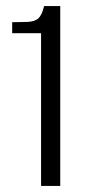

<svg xmlns="http://www.w3.org/2000/svg" viewBox="-20 -611 281 631"><path d="M115 0V-502H20V-538L70 -539Q95 -540 106.5 -551Q118 -562 125 -591H178V0Z"/></svg>

Font: Alumni Sans Thin
Style: Regular
Weight: 400
Version: Version 1.018